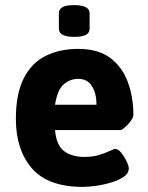

<svg xmlns="http://www.w3.org/2000/svg" viewBox="-20 -722 579 750"><path d="M285 -531Q364 -531 411 -495.5Q458 -460 479.5 -401Q501 -342 501 -273Q501 -264 491 -250Q481 -236 468.5 -225Q456 -214 450 -214H195Q200 -154 230.5 -131.5Q261 -109 310 -109Q342 -109 366.5 -116.5Q391 -124 407.5 -132Q424 -140 431 -140Q442 -140 454 -125Q466 -110 474.5 -92Q483 -74 483 -64Q483 -45 463.5 -31.5Q444 -18 414 -9Q384 0 354 4Q324 8 303 8Q167 8 104.5 -64.5Q42 -137 42 -258Q42 -356 73 -416.5Q104 -477 159 -504Q214 -531 285 -531ZM285 -414Q254 -414 229 -392.5Q204 -371 195 -313H357Q357 -356 339.5 -385Q322 -414 285 -414ZM270 -702Q330 -702 330 -670V-610Q330 -594 316 -586Q302 -578 270 -578Q210 -578 210 -610V-670Q210 -686 224 -694Q238 -702 270 -702Z"/></svg>

Font: Asap VF Beta
Style: Regular
Weight: 400
Designer: Pablo Cosgaya
Foundry: Pablo Cosgaya
Version: Version 1.007